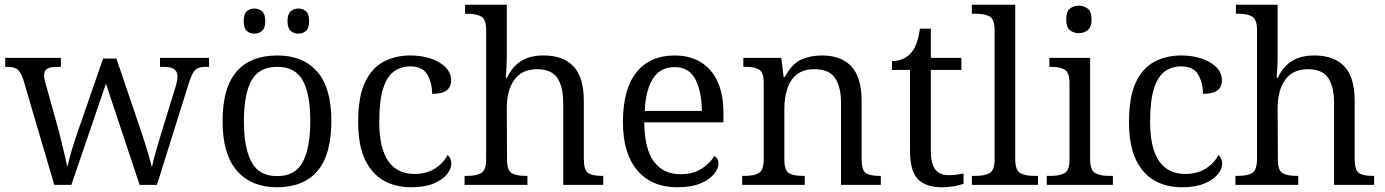

<svg xmlns="http://www.w3.org/2000/svg" viewBox="-20 -780 5844 810"><path d="M78 -445Q67 -477 53.5 -487.5Q40 -498 10 -498H2V-536H237V-498H220Q192 -498 179 -490Q166 -482 166 -462Q166 -453 169.5 -438Q173 -423 177 -411L226 -235Q232 -211 239.5 -181Q247 -151 253.5 -123.5Q260 -96 263 -80H266Q270 -105 283 -147.5Q296 -190 309 -227L415 -533H471L573 -233Q581 -209 590.5 -179.5Q600 -150 608 -122.5Q616 -95 619 -79H622Q627 -104 637.5 -141Q648 -178 663 -227L717 -402Q722 -417 725.5 -432Q729 -447 729 -456Q729 -478 715 -488Q701 -498 670 -498H655V-536H862V-498H846Q817 -498 803.5 -485Q790 -472 776 -427L642 0H569L427 -427L281 0H209Z M1148 10Q1041 10 980 -59Q919 -128 919 -269Q919 -409 977.5 -477.5Q1036 -546 1151 -546Q1258 -546 1318 -478Q1378 -410 1378 -269Q1378 -128 1319.5 -59Q1261 10 1148 10ZM1149 -37Q1226 -37 1257.5 -97Q1289 -157 1289 -269Q1289 -384 1257 -441Q1225 -498 1150 -498Q1073 -498 1041 -440.5Q1009 -383 1009 -269Q1009 -156 1041 -96.5Q1073 -37 1149 -37ZM1239 -638Q1220 -638 1206.5 -649.5Q1193 -661 1193 -691Q1193 -721 1206.5 -732.5Q1220 -744 1239 -744Q1258 -744 1271 -732.5Q1284 -721 1284 -691Q1284 -661 1271 -649.5Q1258 -638 1239 -638ZM1053 -638Q1034 -638 1021 -649.5Q1008 -661 1008 -691Q1008 -721 1021 -732.5Q1034 -744 1053 -744Q1072 -744 1085.5 -732.5Q1099 -721 1099 -691Q1099 -661 1085.5 -649.5Q1072 -638 1053 -638Z M1714 10Q1649 10 1599 -18Q1549 -46 1520 -106.5Q1491 -167 1491 -265Q1491 -372 1520 -433Q1549 -494 1599 -520Q1649 -546 1711 -546Q1758 -546 1797 -533Q1836 -520 1859.5 -496.5Q1883 -473 1883 -441Q1883 -413 1864 -398.5Q1845 -384 1803 -384Q1803 -430 1783 -465Q1763 -500 1711 -500Q1672 -500 1642.5 -479Q1613 -458 1596.5 -407Q1580 -356 1580 -266Q1580 -46 1730 -46Q1781 -47 1816 -69.5Q1851 -92 1868 -126Q1884 -113 1884 -89Q1884 -67 1865 -44Q1846 -21 1808.5 -5.5Q1771 10 1714 10Z M1940 0V-38H1951Q1990 -38 2010.5 -50Q2031 -62 2031 -110V-652Q2031 -699 2010 -710.5Q1989 -722 1955 -722H1942V-760H2118V-535Q2118 -518 2117 -499.5Q2116 -481 2115 -467.5Q2114 -454 2114 -452H2119Q2140 -498 2177.5 -522Q2215 -546 2273 -546Q2355 -546 2399 -500.5Q2443 -455 2443 -354V-111Q2443 -62 2461 -50Q2479 -38 2519 -38H2525V0H2356V-346Q2356 -415 2331 -451.5Q2306 -488 2246 -488Q2182 -488 2150 -443.5Q2118 -399 2118 -322L2119 -107Q2119 -61 2139 -49.5Q2159 -38 2197 -38H2205V0Z M2837 10Q2729 10 2668.5 -61.5Q2608 -133 2608 -264Q2608 -404 2665 -475Q2722 -546 2827 -546Q2922 -546 2977 -483.5Q3032 -421 3032 -303V-264H2698Q2699 -151 2739 -98Q2779 -45 2850 -45Q2903 -45 2939.5 -68Q2976 -91 2993 -122Q3001 -118 3006 -109.5Q3011 -101 3011 -89Q3011 -69 2992 -45.5Q2973 -22 2934.5 -6Q2896 10 2837 10ZM2941 -312Q2940 -396 2913 -446.5Q2886 -497 2826 -497Q2766 -497 2735 -449Q2704 -401 2700 -312Z M3111 0V-38H3122Q3161 -38 3181.5 -50Q3202 -62 3202 -110V-429Q3202 -475 3182.5 -486.5Q3163 -498 3127 -498H3116V-536H3276L3286 -455H3291Q3321 -511 3360 -528.5Q3399 -546 3448 -546Q3529 -546 3572 -499.5Q3615 -453 3615 -353V-111Q3615 -62 3632.5 -50Q3650 -38 3689 -38H3696V0H3528V-347Q3528 -413 3503 -450.5Q3478 -488 3416 -488Q3368 -488 3340 -464.5Q3312 -441 3300.5 -403Q3289 -365 3289 -322V-107Q3289 -61 3308.5 -49.5Q3328 -38 3367 -38H3375V0Z M3955 10Q3885 10 3852 -24.5Q3819 -59 3819 -145V-485H3743V-522Q3764 -522 3785 -530Q3806 -538 3820 -553Q3835 -568 3845 -593Q3855 -618 3861 -659H3907V-536H4036V-485H3907V-142Q3907 -89 3926 -65Q3945 -41 3981 -41Q3999 -41 4014 -43Q4029 -45 4045 -48V-5Q4031 1 4006 5.5Q3981 10 3955 10Z M4080 0V-38H4097Q4134 -38 4155 -50Q4176 -62 4176 -109V-652Q4176 -699 4155 -710.5Q4134 -722 4100 -722H4080V-760H4263V-109Q4263 -62 4284 -50Q4305 -38 4342 -38H4359V0Z M4531 -640Q4509 -640 4493.5 -653Q4478 -666 4478 -698Q4478 -731 4493.5 -743.5Q4509 -756 4531 -756Q4553 -756 4569 -743.5Q4585 -731 4585 -698Q4585 -666 4569 -653Q4553 -640 4531 -640ZM4396 0V-38H4413Q4450 -38 4471 -49.5Q4492 -61 4492 -107V-428Q4492 -475 4471 -486.5Q4450 -498 4416 -498H4407V-536H4579V-109Q4579 -62 4600 -50Q4621 -38 4658 -38H4675V0Z M4966 10Q4901 10 4851 -18Q4801 -46 4772 -106.5Q4743 -167 4743 -265Q4743 -372 4772 -433Q4801 -494 4851 -520Q4901 -546 4963 -546Q5010 -546 5049 -533Q5088 -520 5111.5 -496.5Q5135 -473 5135 -441Q5135 -413 5116 -398.5Q5097 -384 5055 -384Q5055 -430 5035 -465Q5015 -500 4963 -500Q4924 -500 4894.5 -479Q4865 -458 4848.5 -407Q4832 -356 4832 -266Q4832 -46 4982 -46Q5033 -47 5068 -69.5Q5103 -92 5120 -126Q5136 -113 5136 -89Q5136 -67 5117 -44Q5098 -21 5060.5 -5.5Q5023 10 4966 10Z M5192 0V-38H5203Q5242 -38 5262.5 -50Q5283 -62 5283 -110V-652Q5283 -699 5262 -710.5Q5241 -722 5207 -722H5194V-760H5370V-535Q5370 -518 5369 -499.5Q5368 -481 5367 -467.5Q5366 -454 5366 -452H5371Q5392 -498 5429.5 -522Q5467 -546 5525 -546Q5607 -546 5651 -500.5Q5695 -455 5695 -354V-111Q5695 -62 5713 -50Q5731 -38 5771 -38H5777V0H5608V-346Q5608 -415 5583 -451.5Q5558 -488 5498 -488Q5434 -488 5402 -443.5Q5370 -399 5370 -322L5371 -107Q5371 -61 5391 -49.5Q5411 -38 5449 -38H5457V0Z"/></svg>

Font: Noto Serif Hentaigana
Style: Regular
Weight: 400
Designer: Kazuhiro Yamada
Foundry: nipponia
Version: Version 1.000; ttfautohint (v1.8.4.7-5d5b)